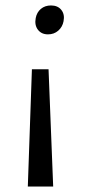

<svg xmlns="http://www.w3.org/2000/svg" viewBox="-20 -489 311 704"><path d="M167 -469Q192 -469 205 -452.5Q218 -436 213 -411Q209 -390 193.5 -376.5Q178 -363 156 -363Q132 -363 119 -380Q106 -397 111 -423Q115 -444 130 -456.5Q145 -469 167 -469ZM158 -235 175 195H82L97 -235Z"/></svg>

Font: EauTest Medium
Style: Italic
Weight: 500
Italic angle: -12°
Designer: Christian Thalmann (Catharsis Fonts)
Version: Version 0.001;PS 000.001;hotconv 1.0.88;makeotf.lib2.5.64775